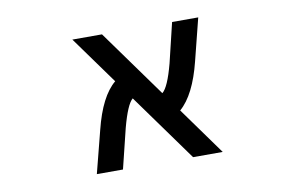

<svg xmlns="http://www.w3.org/2000/svg" viewBox="-61 -628 1122 735"><g transform="rotate(-10 500.0 -260.5)"><path d="M750 1H634.8L446.3 -260.7Q423.8 -242.2 400.4 -154.3L362.3 1H260.7L302.7 -163.1Q334 -289.1 391.6 -336.9L257.8 -522.5H373L561.5 -260.7Q585 -279.3 608.4 -368.2L645.5 -522.5H747.1L706.1 -359.4Q674.8 -233.4 617.2 -183.6Z"/></g></svg>

Font: Gen Shin Gothic Monospace Medium
Style: Regular
Weight: 500
Designer: [Source Han Sans]
Ryoko NISHIZUKA  (kana & ideographs); Paul D. Hunt (Latin, Greek & Cyrillic); Wenlong ZHANG  (bopomofo
Version: Version 1.002.20150607